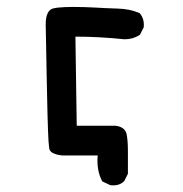

<svg xmlns="http://www.w3.org/2000/svg" viewBox="-20 -457 540 568"><path d="M305.2 90.3 284.7 80.6 282.7 79.6 281.7 78.1Q265.1 45.9 269 2.9H164.1H163.6Q133.8 -0.5 127 -13.2Q125 -17.6 123.5 -39.8Q122.1 -62 120.6 -116.2Q119.1 -170.4 118.2 -225.3Q117.2 -280.3 115.2 -385.7Q115.2 -405.8 121.1 -418Q127 -430.2 139.6 -432.6Q146.5 -434.1 154.8 -434.8Q163.1 -435.5 172.9 -436Q182.6 -436.5 194.3 -436.5Q228.5 -436.5 262.2 -434.6Q295.4 -432.6 328.6 -431.6Q363.8 -430.7 392.1 -418.5L393.1 -418L394 -417Q407.2 -401.4 405.3 -377.4V-376.5L404.8 -375.5L395 -356L394 -354.5L393.1 -353.5Q383.3 -347.2 372.3 -344Q361.3 -340.8 348.6 -340.8H348.1Q311 -344.7 273.4 -346.7Q239.3 -348.6 203.1 -348.6L207 -85H321.3H321.8Q349.6 -81.5 354.5 -60.5Q356.4 -51.3 357.4 -38.8Q358.4 -26.4 358.4 -9.8V55.7V57.1L357.9 58.1L348.1 77.6L347.7 78.6L346.7 79.6Q338.9 86.9 328.9 89.6Q318.8 92.3 306.6 90.8H306.2Z"/></svg>

Font: NaikaiFont
Style: SemiBold
Weight: 600
Version: Version 1.89